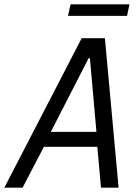

<svg xmlns="http://www.w3.org/2000/svg" viewBox="-47 -864 639 884"><path d="M-27 0 329 -688H436L499 0H418L401 -188H155L57 0ZM187 -257H397L367 -596H361ZM266 -791 278 -844H549L538 -791Z"/></svg>

Font: Saira SemiCondensed
Style: Italic
Weight: 400
Width: 4
Italic angle: -12°
Designer: Hector Gatti with collaboration of the Omnibus-Type team
Foundry: Omnibus-Type
Version: Version 1.101